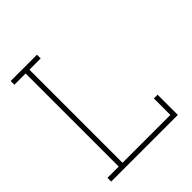

<svg xmlns="http://www.w3.org/2000/svg" viewBox="-197 -836 960 960"><g transform="rotate(-45 283.5 -355.5)"><path d="M34.7 0V-26.4H114.3V-684.6H34.7V-710.9H220.7V-684.6H141.1V-26.4H479.5V-143.1H505.9V0Z"/></g></svg>

Font: Roboto Slab Thin
Style: Regular
Weight: 100
Designer: Google
Version: Version 2.000; ttfautohint (v1.8.1.43-b0c9)